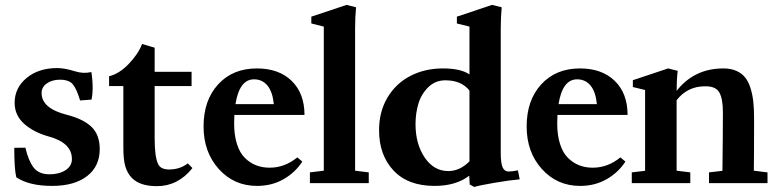

<svg xmlns="http://www.w3.org/2000/svg" viewBox="-20 -746 3168 782"><path d="M192.4 11.2Q98.6 11.2 46.4 -23.9Q38.1 -56.6 38.1 -144L83.5 -144.5Q95.7 -91.3 116.9 -63.7Q138.2 -36.1 181.6 -36.1Q221.2 -36.1 247.1 -53Q272.9 -69.8 272.9 -98.1Q272.9 -164.1 179.2 -189.9Q117.2 -207 78.4 -241.7Q39.6 -276.4 39.6 -327.1Q39.6 -388.2 88.4 -428.5Q137.2 -468.8 213.4 -468.8Q242.7 -468.8 285.6 -455.6Q319.3 -444.8 352.1 -452.6Q357.4 -420.4 357.4 -385.3Q357.4 -364.7 353 -340.3L306.2 -336.9Q292 -384.3 276.4 -402.8Q260.7 -421.4 224.1 -421.4Q191.9 -421.4 170.7 -406.2Q149.4 -391.1 149.4 -367.2Q149.4 -304.2 252.9 -278.3Q320.8 -260.7 353.5 -228.5Q386.2 -196.3 386.2 -138.7Q386.2 -68.4 334.5 -28.6Q282.7 11.2 192.4 11.2Z M619.1 12.2Q547.9 12.2 515.6 -22.9Q498 -42 490.2 -69.1Q482.4 -96.2 482.4 -146V-395.5H424.3V-435.5Q465.8 -445.3 504.9 -486.3Q543.9 -527.3 558.6 -566.9L609.9 -551.8V-453.6H760.3V-395.5H609.9V-181.6Q609.9 -106 624.5 -76.7Q635.3 -55.7 668.9 -55.7Q712.4 -55.7 745.1 -80.6L763.7 -61.5Q705.1 12.2 619.1 12.2Z M1026.9 11.2Q933.1 11.2 871.1 -57.6Q809.1 -126.5 809.1 -231Q809.1 -337.4 868.4 -402.3Q927.7 -467.3 1026.4 -467.3Q1115.7 -467.3 1168 -416.5Q1220.2 -365.7 1220.2 -277.8H934.6Q933.6 -255.4 933.6 -243.7Q933.6 -195.3 945.1 -159.4Q956.5 -123.5 977.3 -103Q998 -82.5 1023.2 -72.8Q1048.3 -63 1078.1 -63Q1139.6 -63 1190.9 -105L1211.4 -87.9Q1182.1 -43 1134.5 -15.9Q1086.9 11.2 1026.9 11.2ZM1014.6 -422.9Q955.1 -422.9 939 -321.8H1095.2Q1090.3 -372.1 1069.3 -397.5Q1048.3 -422.9 1014.6 -422.9Z M1242.2 0V-43.9L1298.8 -50.8V-637.7L1248 -650.4V-678.2L1391.6 -726.1L1430.2 -716.3Q1426.3 -676.3 1426.3 -629.4V-50.8L1481.9 -43.9V0Z M1911.6 15.6 1893.1 5.4 1891.1 -30.3Q1836.9 11.2 1750 11.2Q1641.6 11.2 1582.8 -51.5Q1523.9 -114.3 1523.9 -215.8Q1523.9 -291 1558.1 -348.6Q1592.3 -406.2 1651.4 -436.8Q1710.4 -467.3 1784.2 -467.3Q1856.4 -467.3 1892.1 -442.9V-637.7L1840.8 -650.4V-678.2L1984.4 -726.1L2023.4 -716.3Q2019.5 -676.3 2019.5 -629.4V-124Q2019.5 -80.6 2027.3 -64Q2035.2 -47.4 2051.3 -47.4Q2064.9 -47.4 2089.4 -52.2L2096.7 -15.6Q2056.2 -12.2 1992.2 -1.2Q1928.2 9.8 1911.6 15.6ZM1805.7 -49.3Q1853 -49.3 1892.1 -88.9V-377Q1859.4 -418.9 1793.9 -418.9Q1752.9 -418.9 1724.4 -390.9Q1695.8 -362.8 1684.1 -323.7Q1672.4 -284.7 1672.4 -240.2Q1672.4 -159.7 1709.7 -104.5Q1747.1 -49.3 1805.7 -49.3Z M2342.8 11.2Q2249 11.2 2187 -57.6Q2125 -126.5 2125 -231Q2125 -337.4 2184.3 -402.3Q2243.7 -467.3 2342.3 -467.3Q2431.6 -467.3 2483.9 -416.5Q2536.1 -365.7 2536.1 -277.8H2250.5Q2249.5 -255.4 2249.5 -243.7Q2249.5 -195.3 2261 -159.4Q2272.5 -123.5 2293.2 -103Q2314 -82.5 2339.1 -72.8Q2364.3 -63 2394 -63Q2455.6 -63 2506.8 -105L2527.3 -87.9Q2498 -43 2450.4 -15.9Q2402.8 11.2 2342.8 11.2ZM2330.6 -422.9Q2271 -422.9 2254.9 -321.8H2411.1Q2406.2 -372.1 2385.3 -397.5Q2364.3 -422.9 2330.6 -422.9Z M2553.2 0V-43.9L2607.4 -50.3V-379.4L2557.6 -391.6V-419.4L2701.2 -467.3L2740.2 -457.5Q2735.8 -420.9 2735.8 -376Q2807.6 -467.3 2926.3 -467.3Q2956.5 -467.3 2978.8 -457.5Q3001 -447.8 3014.6 -430.9Q3028.3 -414.1 3036.6 -387.7Q3044.9 -361.3 3048.1 -332Q3051.3 -302.7 3051.3 -263.7Q3051.3 -97.2 3050.3 -50.8L3106 -43.9V0H2867.7V-43.9L2922.4 -50.3Q2924.3 -206.5 2924.3 -290Q2924.3 -343.3 2909.9 -369.1Q2895.5 -395 2852.5 -394.5Q2780.3 -395 2735.8 -337.9V-50.8L2791.5 -43.9V0Z"/></svg>

Font: Elstob 6pt
Style: Bold
Weight: 700
Designer: Peter S. Baker
Version: Version 1.015